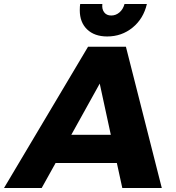

<svg xmlns="http://www.w3.org/2000/svg" viewBox="-79 -933 872 953"><path d="M528 0 501 -124H197L128 0H-59L358 -701H546L724 0ZM275 -264H471L416 -518ZM473 -856Q496 -856 514 -871.5Q532 -887 539 -913H650Q633 -840 579 -796Q525 -752 453 -752Q390 -752 353.5 -787Q317 -822 317 -882Q317 -902 319 -913H429Q426 -888 438 -872Q450 -856 473 -856Z"/></svg>

Font: Gontserrat
Style: Bold Italic
Weight: 700
Italic angle: -11.3°
Designer: Julieta Ulanovsky
Foundry: Julieta Ulanovsky
Version: Version 6.001